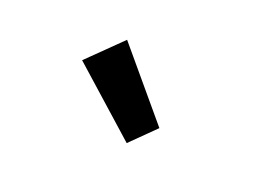

<svg xmlns="http://www.w3.org/2000/svg" viewBox="-53 -1075 805 555"><g transform="rotate(20 350.0 -797.5)"><path d="M159 -838 362 -657 436 -730 261 -938Z"/></g></svg>

Font: Kawkab Mono
Style: Bold
Weight: 700
Monospace: yes
Designer: Abdullah Arif
Foundry: Abdullah Arif
Version: Version 1.000;PS 000.500;hotconv 1.0.88;makeotf.lib2.5.64775